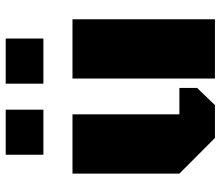

<svg xmlns="http://www.w3.org/2000/svg" viewBox="-72 -730 802 699"><g transform="rotate(-90 329.5 -381.0)"><path d="M608.4 -518.6V0H392.6V-518.6ZM262.2 -129.4H358.4V-64.9L295.9 0H176.3L46.4 -129.4V-518.6H262.2ZM115.2 -761.7H279.3V-624.5H115.2ZM374 -761.7H538.1V-624.5H374Z"/></g></svg>

Font: Black Ops One
Style: Regular
Weight: 400
Designer: James Grieshaber
Foundry: James Grieshaber
Version: Version 1.002